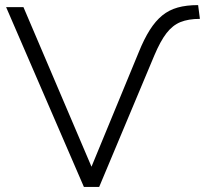

<svg xmlns="http://www.w3.org/2000/svg" viewBox="-20 -733 804 753"><path d="M309 0 4 -705H72L350 -53H328L524 -528Q545 -580 567.5 -615.5Q590 -651 616.5 -672.5Q643 -694 677 -703.5Q711 -713 757 -713L764 -659Q719 -659 688 -646.5Q657 -634 633 -603Q609 -572 585 -515L369 0Z"/></svg>

Font: Nunito Sans 11pt Light
Style: Regular
Weight: 300
Version: Version 3.101;gftools[0.9.27]